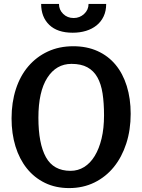

<svg xmlns="http://www.w3.org/2000/svg" viewBox="-20 -948 726 980"><path d="M345 -622Q267 -622 221.5 -551Q176 -480 176 -347Q176 -215 214.5 -145.5Q253 -76 340 -76Q378 -76 409.5 -95.5Q441 -115 463.5 -152Q486 -189 498.5 -241Q511 -293 511 -359Q511 -422 503.5 -471Q496 -520 477 -553.5Q458 -587 426 -604.5Q394 -622 345 -622ZM39 -344Q39 -425 61 -493Q83 -561 124.5 -609.5Q166 -658 224 -685Q282 -712 354 -712Q423 -712 477.5 -687.5Q532 -663 569.5 -618Q607 -573 627 -509Q647 -445 647 -367Q647 -285 624.5 -215.5Q602 -146 561 -95.5Q520 -45 462 -16.5Q404 12 333 12Q264 12 209.5 -14.5Q155 -41 117 -88.5Q79 -136 59 -201Q39 -266 39 -344ZM522 -928Q522 -892 509 -864.5Q496 -837 473 -818.5Q450 -800 419 -790.5Q388 -781 351 -781Q273 -781 231.5 -821Q190 -861 190 -928H281Q281 -898 302.5 -877Q324 -856 356 -856Q387 -856 409.5 -877Q432 -898 432 -928Z"/></svg>

Font: CantoraOne
Style: Regular
Weight: 400
Designer: Pablo Impallari, Rodrigo Fuenzalida
Foundry: Pablo Impallari
Version: Version 1.001; ttfautohint (v0.8) -G 200 -r 50